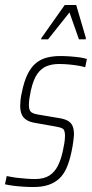

<svg xmlns="http://www.w3.org/2000/svg" viewBox="-25 -743 369 771"><path d="M110 8Q89 8 66.5 6.5Q44 5 25.5 2.5Q7 0 -5 -3L2 -36Q9 -35 21 -32.5Q33 -30 48.5 -28.5Q64 -27 81 -25.5Q98 -24 115 -24Q151 -24 173 -38Q195 -52 208 -78.5Q221 -105 228 -140Q231 -154 233.5 -169Q236 -184 236 -198Q236 -221 226.5 -226.5Q217 -232 198 -235L113 -250Q84 -255 70 -271Q56 -287 56 -318Q56 -326 57.5 -341.5Q59 -357 63 -373Q72 -418 86.5 -446.5Q101 -475 120.5 -490.5Q140 -506 164.5 -512Q189 -518 217 -518Q237 -518 257 -516.5Q277 -515 295 -512.5Q313 -510 324 -506L317 -473Q308 -476 291 -479Q274 -482 253.5 -484Q233 -486 211 -486Q185 -486 163 -477.5Q141 -469 125 -446.5Q109 -424 99 -380Q95 -361 93 -347Q91 -333 91 -322Q91 -300 100 -293Q109 -286 128 -283L211 -269Q231 -266 244.5 -259.5Q258 -253 265 -240Q272 -227 272 -204Q272 -197 269.5 -176.5Q267 -156 262 -133Q254 -95 242 -68Q230 -41 211.5 -24.5Q193 -8 168 0Q143 8 110 8ZM140 -585 141 -590 235 -723H281L320 -590L319 -585H292L254 -693L168 -585Z"/></svg>

Font: Saira Condensed Thin
Style: Italic
Weight: 250
Width: 3
Italic angle: -12°
Designer: Hector Gatti with collaboration of the Omnibus-Type team
Foundry: Omnibus-Type
Version: Version 1.101